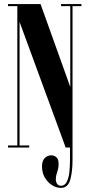

<svg xmlns="http://www.w3.org/2000/svg" viewBox="-20 -720 435 937"><path d="M19 0V-10H64.5V-690H19V-700H178L323 -295.5V-690H278V-700H377.5V-690H334V59.5Q334 117.5 322.8 157.2Q311.5 197 277 197Q255.5 197 234.2 183.8Q213 170.5 199 147Q185 123.5 185 92Q185 65 198.2 51.5Q211.5 38 230 38Q244 38 255 47.2Q266 56.5 266 80Q266 101 259.2 119.5Q252.5 138 252.5 155.5Q252.5 168.5 258.8 177.5Q265 186.5 278 186.5Q296.5 186.5 306 167.2Q315.5 148 318.5 119.5Q321.5 91 321.5 64.5V0H300.5L75.5 -613V-10H122.5V0Z"/></svg>

Font: Imbue 100pt
Style: Bold
Weight: 700
Designer: Tyler Finck
Foundry: Etcetera Type Company
Version: Version 1.102; ttfautohint (v1.8.3)